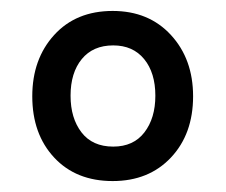

<svg xmlns="http://www.w3.org/2000/svg" viewBox="-20 -749 413 351"><path d="M186 -418Q119 -418 79 -461Q39 -504 39 -573Q39 -641 79 -685Q119 -729 186 -729Q252 -729 292.5 -685Q333 -641 333 -573Q333 -504 292.5 -461Q252 -418 186 -418ZM187 -481Q224 -481 244 -507Q264 -533 264 -574Q264 -616 243.5 -641Q223 -666 187 -666Q150 -666 129.5 -641Q109 -616 109 -574Q109 -533 129 -507Q149 -481 187 -481Z"/></svg>

Font: Noto Serif Sinhala SemiCondensed
Style: Bold
Weight: 700
Width: 4
Designer: Jelle Bosma - Monotype Design Team
Foundry: Monotype Imaging Inc.
Version: Version 2.007; ttfautohint (v1.8.4.7-5d5b)